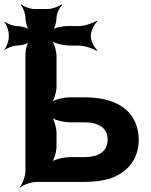

<svg xmlns="http://www.w3.org/2000/svg" viewBox="-61 -830 690 876"><path d="M353 -667C353 -687 369 -721 383 -732L379 -735C365 -724 323 -711 298 -711H246C224 -711 186 -703 176 -693L179 -690C189 -700 197 -732 197 -750C197 -768 211 -797 223 -807L219 -810C207 -800 176 -789 158 -789H94C76 -789 47 -800 37 -810L34 -807C44 -797 55 -768 55 -750V-749C55 -731 63 -700 73 -691L75 -693C66 -703 35 -711 17 -711C-1 -711 -29 -722 -39 -731L-41 -729C-32 -719 -21 -691 -21 -673V-660C-21 -642 -32 -614 -41 -604L-39 -602C-29 -611 -1 -622 17 -622C35 -622 66 -630 75 -640L73 -642C63 -633 55 -602 55 -584V-50C55 -26 41 11 29 24L31 26C44 14 81 0 105 0H322C367 0 406 -5 440 -15C514 -40 572 -97 572 -194C572 -222 566 -248 556 -272C524 -344 449 -386 322 -386H259C229 -386 183 -375 171 -362L173 -360C186 -372 197 -412 197 -436V-572C197 -596 186 -636 173 -648L171 -646C183 -633 229 -622 259 -622H298C323 -622 365 -609 379 -598L383 -601C369 -612 353 -646 353 -667ZM430 -193C430 -140 391 -113 322 -113H259C229 -113 183 -102 171 -89L173 -87C186 -99 197 -139 197 -163V-222C197 -246 186 -286 173 -298L171 -296C183 -283 229 -272 259 -272H322C390 -272 430 -246 430 -193Z"/></svg>

Font: Asimov
Style: EdgeWide
Weight: 500
Designer: Google
Version: Version 2.000980: 2014